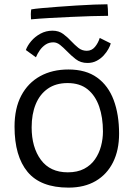

<svg xmlns="http://www.w3.org/2000/svg" viewBox="-20 -861 626 898"><path d="M300.5 16.5Q170 16.5 109 -57Q48 -130.5 48 -268.5Q48 -354.5 79.5 -414Q111 -473.5 167.8 -504.8Q224.5 -536 300 -536Q382 -536 434.2 -498.2Q486.5 -460.5 511.8 -392.8Q537 -325 537 -235.5Q537 -159 508.8 -102.2Q480.5 -45.5 427.8 -14.5Q375 16.5 300.5 16.5ZM297 -55Q342 -55 373.5 -71.5Q405 -88 424.2 -115.8Q443.5 -143.5 452.5 -177.5Q461.5 -211.5 461.5 -246Q461.5 -311.5 443.8 -362.8Q426 -414 389.8 -443.2Q353.5 -472.5 296 -472.5Q241 -472.5 203.5 -446.2Q166 -420 147 -373.5Q128 -327 128 -265.5Q128 -172 171.2 -113.5Q214.5 -55 297 -55ZM101 -627Q108 -647.5 125.8 -668.5Q143.5 -689.5 169.2 -703.5Q195 -717.5 225.5 -717.5Q255 -717.5 275.8 -702Q296.5 -686.5 313.5 -668Q329.5 -651 346.5 -637.2Q363.5 -623.5 386 -623.5Q409 -623.5 424 -641.5Q439 -659.5 446.5 -683.5L498 -658Q495.5 -647.5 487 -632Q478.5 -616.5 464.8 -601.5Q451 -586.5 432 -576.5Q413 -566.5 389 -566.5Q357 -566.5 334 -584.5Q311 -602.5 292 -622.5Q276.5 -638.5 261.2 -650.8Q246 -663 229.5 -663Q209 -663 193.2 -652.5Q177.5 -642 166.2 -626Q155 -610 148 -593ZM485.5 -787Q452 -787 406.5 -785.5Q361 -784 310.5 -781.8Q260 -779.5 211.5 -776.8Q163 -774 125 -770.5Q124 -782 124.2 -794.8Q124.5 -807.5 126 -817Q141.5 -820 174.8 -823Q208 -826 250.2 -829.2Q292.5 -832.5 337 -835.2Q381.5 -838 420 -839.5Q458.5 -841 482.5 -841Q483.5 -835.5 484.5 -819.5Q485.5 -803.5 485.5 -787Z"/></svg>

Font: Grandstander Thin Light
Style: Regular
Weight: 300
Version: Version 1.200